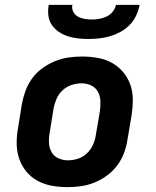

<svg xmlns="http://www.w3.org/2000/svg" viewBox="-20 -760 640 788"><path d="M257 8Q225 8 193.5 2.5Q162 -3 135 -17.5Q108 -32 88.5 -55.5Q69 -79 59 -108Q49 -137 48.5 -169Q48 -201 54 -234L70 -334Q75 -361 85 -388Q95 -415 112.5 -439Q130 -463 154.5 -480.5Q179 -498 206 -509Q233 -520 261 -524Q289 -528 316 -528Q349 -528 380.5 -522.5Q412 -517 438.5 -502.5Q465 -488 485 -464.5Q505 -441 515 -412Q525 -383 525 -351Q525 -319 520 -286L503 -186Q499 -159 489 -132Q479 -105 461 -81Q443 -57 419 -39.5Q395 -22 368 -11Q341 0 313 4Q285 8 257 8ZM259 -102Q279 -102 299.5 -108.5Q320 -115 336 -130Q352 -145 361 -164.5Q370 -184 373 -204L390 -304Q393 -325 392 -346Q391 -367 381.5 -384Q372 -401 354 -409.5Q336 -418 315 -418Q295 -418 274.5 -411.5Q254 -405 237.5 -390Q221 -375 212.5 -355.5Q204 -336 200 -316L184 -216Q180 -195 181 -174Q182 -153 191.5 -136Q201 -119 219.5 -110.5Q238 -102 259 -102ZM343 -600Q321 -600 299.5 -602.5Q278 -605 258 -611.5Q238 -618 221 -629.5Q204 -641 192.5 -658Q181 -675 178.5 -696.5Q176 -718 180 -740H277Q274 -725 280.5 -712Q287 -699 299.5 -692Q312 -685 326.5 -682.5Q341 -680 356 -680Q371 -680 386.5 -682.5Q402 -685 417 -692Q432 -699 442.5 -712Q453 -725 456 -740H553Q549 -718 539 -696.5Q529 -675 512.5 -658Q496 -641 475 -629.5Q454 -618 432 -611.5Q410 -605 387.5 -602.5Q365 -600 343 -600Z"/></svg>

Font: Iosevka SS04 XBd Ex Obl
Style: Regular
Weight: 800
Width: 7
Italic angle: -9°
Monospace: yes
Designer: Belleve Invis
Foundry: Belleve Invis
Version: Version 19.0.0; ttfautohint (v1.8.4)